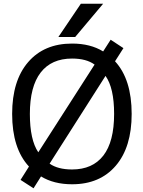

<svg xmlns="http://www.w3.org/2000/svg" viewBox="-20 -974 765 1026"><path d="M485.4 -628.9Q441.4 -661.1 365.2 -661.1Q254.9 -661.1 197.3 -586.4Q139.6 -511.7 139.6 -365.2Q139.6 -226.6 184.6 -160.2ZM365.2 -68.4Q474.6 -68.4 532.2 -142.6Q589.8 -216.8 589.8 -365.2Q589.8 -503.9 543.9 -568.4L245.1 -99.6Q289.1 -68.4 365.2 -68.4ZM531.2 -954.1 381.8 -776.4H292L412.1 -954.1ZM571.3 -761.7 639.6 -716.8 594.7 -646.5Q683.6 -549.8 683.6 -365.2Q683.6 -187.5 598.6 -88.4Q513.7 10.7 365.2 10.7Q267.6 10.7 199.2 -31.2L159.2 32.2L89.8 -12.7L134.8 -84Q44.9 -180.7 44.9 -365.2Q44.9 -543 130.4 -642.1Q215.8 -741.2 365.2 -741.2Q462.9 -741.2 531.2 -699.2Z"/></svg>

Font: irohakakuC Regular
Style: Regular
Weight: 400
Designer: [Source Han Sans]
Ryoko NISHIZUKA Ë•øÂ°öÊ∂ºÂ≠ê (kana & ideographs); Paul D. Hunt (Latin, Greek & Cyrillic); Wenlong ZHAN
Version: Version 1.001.20160904